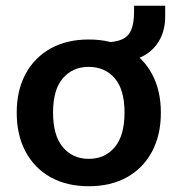

<svg xmlns="http://www.w3.org/2000/svg" viewBox="-20 -636 616 666"><path d="M288 10Q211.9 10 155.9 -21Q100 -52 69 -109.5Q38 -167 38 -245Q38 -323 69 -380Q100 -437 155.9 -468Q211.9 -499 288 -499Q364.1 -499 420.1 -468Q476 -437 507 -379.8Q538 -322.6 538 -245Q538 -167 507 -109.5Q476 -52 420.1 -21Q364.1 10 288 10ZM287.6 -85Q344 -85 378 -125.5Q412 -166 412 -245.5Q412 -325 378 -364.5Q344 -404 287.6 -404Q232 -404 198 -364.5Q164 -325 164 -245.5Q164 -166 198 -125.5Q232 -85 287.6 -85ZM418 -425 347 -470V-489Q382 -490 403.5 -499.5Q425 -509 435 -532Q445 -555 445 -595V-616H553V-579Q553 -536 536.5 -503Q520 -470 490 -449.5Q460 -429 418 -425Z"/></svg>

Font: Nunito Sans 12pt ExtraLight
Style: Regular
Weight: 200
Designer: Vernon Adams
Foundry: Vernon Adams
Version: Version 3.101;gftools[0.9.27]